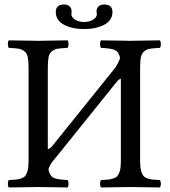

<svg xmlns="http://www.w3.org/2000/svg" viewBox="-20 -825 750 847"><path d="M407.2 -762.2Q407.2 -765.1 406.5 -769.8Q405.8 -774.4 405.8 -774.9Q405.8 -787.6 414.3 -796.4Q422.9 -805.2 439 -805.2Q476.1 -805.2 476.1 -772Q476.1 -735.4 440.2 -716.1Q404.3 -696.8 351.1 -696.8Q297.9 -696.8 262 -716.1Q226.1 -735.4 226.1 -772Q226.1 -805.2 263.2 -805.2Q279.3 -805.2 287.6 -796.4Q295.9 -787.6 295.9 -774.9Q295.9 -774.4 295.4 -769.8Q294.9 -765.1 294.9 -762.2Q294.9 -749 311 -738.5Q327.1 -728 351.1 -728Q375 -728 391.1 -738.5Q407.2 -749 407.2 -762.2ZM598.1 -122.1Q598.1 -100.6 599.6 -86.7Q601.1 -72.8 605.5 -62.3Q609.9 -51.8 615.2 -46.4Q620.6 -41 631.8 -37.4Q643.1 -33.7 654.1 -32.7Q665 -31.7 685.1 -30.8Q689.5 -26.4 689.5 -14.4Q689.5 -2.4 685.1 2Q585.4 0 556.2 0Q523.4 0 425.8 2Q421.4 -2.4 421.4 -14.4Q421.4 -26.4 425.8 -30.8Q445.8 -31.7 456.8 -32.7Q467.8 -33.7 479.2 -37.4Q490.7 -41 495.8 -46.4Q501 -51.8 505.6 -62Q510.3 -72.3 511.7 -86.4Q513.2 -100.6 513.2 -122.1V-478Q503.9 -475.1 495.6 -464.8L222.2 -125L213.9 -115.2Q208 -107.9 205.8 -104.5Q203.6 -101.1 200 -93.8Q196.3 -86.4 193.8 -78.1Q199.2 -48.8 216.1 -40.8Q232.9 -32.7 277.8 -30.8Q282.2 -26.4 282.2 -14.4Q282.2 -2.4 277.8 2Q178.2 0 148.9 0Q116.7 0 19 2Q14.6 -2.4 14.6 -14.4Q14.6 -26.4 19 -30.8Q39.1 -31.7 50 -32.7Q61 -33.7 72.3 -37.4Q83.5 -41 88.9 -46.4Q94.2 -51.8 98.6 -62.3Q103 -72.8 104.5 -86.7Q106 -100.6 106 -122.1V-522.9Q106 -554.7 102.8 -571.8Q99.6 -588.9 88.1 -598.4Q76.7 -607.9 62.7 -610.1Q48.8 -612.3 19 -613.8Q14.6 -618.2 14.6 -630.4Q14.6 -642.6 19 -647Q118.7 -645 147.9 -645Q180.2 -645 277.8 -647Q282.2 -642.6 282.2 -630.4Q282.2 -618.2 277.8 -613.8Q248 -612.3 234.1 -610.1Q220.2 -607.9 208.7 -598.4Q197.3 -588.9 194.1 -571.8Q190.9 -554.7 190.9 -522.9V-167Q198.2 -168 208.5 -178.2L483.4 -520Q499.5 -540.5 509.8 -568.4Q504.4 -596.2 487.5 -604Q470.7 -611.8 425.8 -613.8Q421.4 -618.2 421.4 -630.4Q421.4 -642.6 425.8 -647Q525.4 -645 555.2 -645Q587.4 -645 685.1 -647Q689.5 -642.6 689.5 -630.4Q689.5 -618.2 685.1 -613.8Q655.3 -612.3 641.4 -610.1Q627.4 -607.9 616 -598.4Q604.5 -588.9 601.3 -571.8Q598.1 -554.7 598.1 -522.9Z"/></svg>

Font: Linux Libertine G
Style: Regular
Weight: 400
Designer: Philipp H. Poll
Foundry: Philipp H. Poll
Version: Version 4.7.5